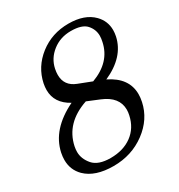

<svg xmlns="http://www.w3.org/2000/svg" viewBox="-177 -860 921 989"><g transform="rotate(-30 283.0 -366.0)"><path d="M337.9 -420.9Q458 -465.3 480.5 -572.3Q484.9 -591.3 484.9 -607.4Q484.9 -645 459 -674.1Q433.1 -703.1 367.2 -703.1Q304.2 -703.1 258.1 -667Q211.9 -630.9 200.2 -575.7Q196.3 -556.6 196.3 -540.5Q196.3 -475.6 259.8 -451.2ZM219.2 -33.7Q294.4 -33.7 345.5 -71Q396.5 -108.4 411.1 -175.8Q415 -192.9 415 -208Q415 -284.2 325.7 -320.8L253.4 -350.6Q113.8 -303.2 87.4 -179.2Q84 -162.6 84 -147Q84 -106 115 -69.8Q146 -33.7 219.2 -33.7ZM211.9 9.8Q102.5 9.8 47.4 -44.4Q6.8 -85 6.8 -143.6Q6.8 -163.1 11.2 -185.1Q37.6 -309.1 186 -380.9Q107.4 -423.8 107.4 -501.5Q107.4 -519.5 111.3 -539.6Q129.9 -627.9 203.4 -685.1Q276.9 -742.2 375.5 -742.2Q471.2 -742.2 521.5 -690.9Q559.1 -652.3 559.1 -598.6Q559.1 -581.5 555.2 -562.5Q531.7 -453.6 401.4 -395.5Q507.3 -344.2 507.3 -247.1Q507.3 -226.1 502.4 -203.1Q482.9 -111.3 401.4 -50.8Q319.8 9.8 211.9 9.8Z"/></g></svg>

Font: Munson
Style: Italic
Weight: 400
Italic angle: -12°
Designer: Paul James MIller
Foundry: High-Logic / Made with FontCreator
Version: Version 2.10;May 5, 2019;FontCreator 11.5.0.2430 64-bit